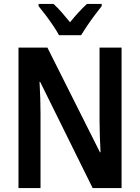

<svg xmlns="http://www.w3.org/2000/svg" viewBox="-20 -956 713 976"><path d="M598 0H451L184 -540H181Q186 -453 186 -378V0H74V-714H221L488 -182H491Q489 -224 487.5 -266.5Q486 -309 486 -341V-714H598ZM280 -777Q269 -798 250 -826Q231 -854 211 -880.5Q191 -907 176 -925V-936H252Q273 -917 294 -893Q315 -869 336 -843Q358 -870 379 -893Q400 -916 422 -936H497V-925Q481 -905 461.5 -879Q442 -853 423.5 -825.5Q405 -798 392 -777Z"/></svg>

Font: Noto Sans Hebrew Condensed SemiBold
Style: Regular
Weight: 600
Width: 3
Designer: Ben Nathan
Foundry: Google LLC
Version: Version 3.001; ttfautohint (v1.8.4.7-5d5b)